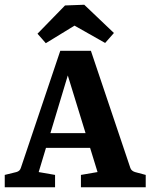

<svg xmlns="http://www.w3.org/2000/svg" viewBox="-26 -789 634 809"><path d="M150 -228H378L399 -166H133ZM523 -82Q527 -69 543 -64L588 -52V0H315V-52L385 -64L244 -522H275L137 -64L206 -52V0H-6V-52L43 -64Q58 -68 62 -82L228 -575H357ZM132 -647 248 -766 329 -769 454 -650 417 -608 288 -681 167 -607Z"/></svg>

Font: Yrsa
Style: Regular
Weight: 400
Designer: Anna Giedrys (Yrsa+Rasa design), David Brezina (Yrsa art-direction, Rasa art-direction, design)
Foundry: Rosetta Type Foundry
Version: Version 2.004